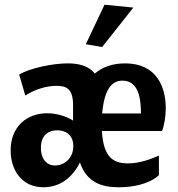

<svg xmlns="http://www.w3.org/2000/svg" viewBox="-20 -780 751 812"><path d="M164 12C216 12 278 -12 318 -93C347 -8 410 12 483 12C542 12 610 -1 652 -39V-122C622 -109 574 -89 521 -89C451 -89 417 -124 411 -226H665C674 -247 681 -285 681 -323C681 -410 644 -512 509 -512C457 -512 414 -497 381 -469C356 -500 317 -512 267 -512C202 -512 108 -492 61 -465L87 -376C131 -404 179 -417 220 -417C260 -417 289 -405 289 -336V-270C256 -291 215 -301 179 -301C94 -301 25 -245 25 -144C25 -62 71 12 164 12ZM498 -439C572 -439 576 -348 576 -300H412C421 -400 451 -439 498 -439ZM213 -80C180 -80 153 -105 153 -155C153 -211 188 -229 222 -229C257 -229 290 -210 290 -162C290 -107 248 -80 213 -80ZM422 -760 343 -593 412 -581 544 -748Z"/></svg>

Font: CantoraOne
Style: Regular
Weight: 400
Designer: Pablo Impallari, Rodrigo Fuenzalida
Foundry: Pablo Impallari
Version: Version 1.001